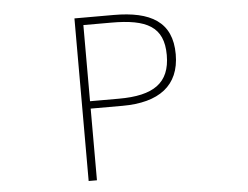

<svg xmlns="http://www.w3.org/2000/svg" viewBox="-51 -790 1103 854"><g transform="rotate(-5 500.0 -363.0)"><path d="M311 0H348V-320H490C653 -320 746 -388 746 -528C746 -673 651 -726 486 -726H311ZM348 -353V-693H473C630 -693 706 -655 706 -528C706 -403 632 -353 477 -353Z"/></g></svg>

Font: Harano Aji Gothic CN ExtraLight
Style: Regular
Weight: 250
Foundry: Masamichi Hosoda
Version: HaranoAjiGothicCN-ExtraLight version 20230610;ttx 4.39.4